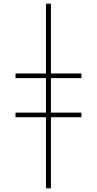

<svg xmlns="http://www.w3.org/2000/svg" viewBox="-20 -780 525 1040"><path d="M256 -760V-382H421V-357H256V-170H421V-145H256V240H229V-145H64V-170H229V-357H64V-382H229V-760Z"/></svg>

Font: Noto Sans Display Thin
Style: Regular
Weight: 250
Designer: Monotype Design Team
Foundry: Monotype Imaging Inc.
Version: Version 1.900